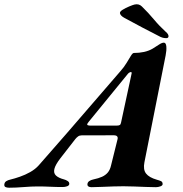

<svg xmlns="http://www.w3.org/2000/svg" viewBox="-86 -872 853 897"><path d="M-43.4 5Q-54.6 5 -60.8 1.6Q-67 -1.8 -65.7 -11.3Q-64.3 -20.9 -56.4 -25.8Q-48.6 -30.7 -37.5 -33.1Q-17.7 -37.8 7 -46.4Q31.8 -54.9 55.5 -68.3Q79.2 -81.8 95.2 -99.8Q161 -174.4 224.1 -247.1Q287.2 -319.9 350 -392.8Q412.7 -465.8 476 -538.7Q493.7 -558.6 505.6 -578.4Q517.5 -598.2 525.5 -611.3Q533.6 -624.5 539.2 -624.5Q564.3 -624.5 587 -629.4Q609.7 -634.4 627.4 -644.9Q643.9 -655.2 657.2 -663.9Q670.4 -672.7 679.5 -672.7Q689.5 -672.7 691.1 -654.8Q692.6 -636.9 687.8 -612.8L588.7 -113.8Q582 -79.7 596.3 -61.3Q610.5 -42.8 646.7 -32.4Q658.6 -29.2 666.2 -25.7Q673.8 -22.2 673.8 -11.9Q673.8 -5.1 663.1 -1.3Q652.4 2.5 642.8 2.5Q623.2 2.5 596.2 1.4Q569.1 0.4 541.2 -0.7Q513.3 -1.8 490.6 -1.8Q471 -1.8 443.9 -1Q416.8 -0.2 389.2 1.1Q361.6 2.5 341.6 2.5Q321.4 2.5 322.5 -12Q323.2 -20.6 331.2 -26.1Q339.2 -31.6 349.7 -33.6Q374.5 -38.8 391 -46.3Q407.4 -53.8 417.9 -66.4Q428.4 -79.1 432.9 -99.7L463.1 -221.2Q465.5 -230.4 460.9 -235.2Q456.3 -240 447.2 -240L295.1 -239.6Q285.6 -239.6 278.6 -234.5Q271.5 -229.3 266 -222.4L196.6 -133.2Q172.9 -102.6 168.1 -83Q163.3 -63.3 175.5 -51.9Q187.7 -40.5 212.6 -34Q222 -31.6 230.2 -26.2Q238.5 -20.8 237.6 -12Q236.8 -5 227.2 -1.6Q217.5 1.8 206.4 1.8Q177 1.8 148.4 0.4Q119.9 -1 90.6 -1Q61.3 -1 24.1 2Q-13 5 -43.4 5ZM340.6 -285.1 460.7 -285.3Q469.2 -285.3 473.6 -288Q477.9 -290.7 479.5 -299.3L526.7 -518.3Q528.8 -525.4 529.2 -530.5Q529.5 -535.6 525.3 -535.6Q523.8 -535.6 519.6 -533.6Q515.4 -531.6 512 -527.7L329.1 -303.8Q320.5 -293.8 321.5 -289.4Q322.6 -285.1 340.6 -285.1ZM690.4 -693.7Q687.6 -693.7 680.6 -694.5Q673.7 -695.3 664.2 -699.4Q623.7 -720 578.7 -743.6Q533.7 -767.2 494 -789.1Q476.9 -798.7 474.5 -809.8Q472.8 -817.6 486.8 -826.3Q500.7 -835 518 -842.1Q535.3 -849.2 542.3 -850.8Q562.8 -855.7 576.7 -841.9Q607.3 -812.1 633 -781.3Q658.6 -750.5 688.9 -722.9Q701.3 -712.5 701.3 -703Q701.3 -693.7 690.4 -693.7Z"/></svg>

Font: EB Garamond
Style: Italic
Weight: 400
Italic angle: -17.2°
Designer: Georg Duffner and Octavio Pardo
Foundry: Georg Duffner
Version: Version 1.001